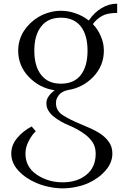

<svg xmlns="http://www.w3.org/2000/svg" viewBox="-20 -616 681 1057"><path d="M625 -544.9Q625 -561.5 625 -595.7Q579.1 -595.7 539.1 -571.3Q499 -547.9 468.8 -502.9Q437.5 -528.3 397.5 -542Q358.4 -556.6 315.4 -556.6Q282.2 -556.6 252 -547.9Q220.7 -539.1 193.4 -523.4Q143.6 -494.1 111.3 -445.3Q80.1 -395.5 80.1 -336.9Q80.1 -253.9 138.7 -192.4Q198.2 -130.9 281.2 -119.1Q260.7 -104.5 248 -85.9Q235.4 -68.4 235.4 -47.9Q235.4 -24.4 247.1 -5.9Q257.8 11.7 276.4 26.4Q310.5 53.7 359.4 74.2Q409.2 94.7 448.2 124Q473.6 142.6 490.2 168Q506.8 193.4 506.8 229.5Q506.8 304.7 456.1 345.7Q405.3 387.7 325.2 387.7Q245.1 387.7 182.6 345.7Q120.1 303.7 120.1 229.5Q120.1 195.3 137.7 161.1Q155.3 127 176.8 106.4Q168.9 97.7 154.3 80.1Q104.5 106.4 73.2 145.5Q42 183.6 42 229.5Q42 281.2 82 324.2Q122.1 367.2 183.6 392.6Q215.8 406.2 252 413.1Q288.1 420.9 325.2 420.9Q362.3 420.9 398.4 413.1Q433.6 406.2 464.8 392.6Q523.4 366.2 560.5 323.2Q598.6 280.3 598.6 229.5Q598.6 191.4 579.1 165Q560.5 138.7 531.2 119.1Q506.8 103.5 478.5 90.8Q450.2 78.1 421.9 66.4Q369.1 44.9 328.1 19.5Q288.1 -4.9 288.1 -47.9Q288.1 -59.6 291 -69.3Q294.9 -80.1 300.8 -87.9Q309.6 -101.6 324.2 -109.4Q337.9 -117.2 353.5 -120.1Q435.5 -132.8 494.1 -193.4Q551.8 -254.9 551.8 -336.9Q551.8 -378.9 535.2 -416Q519.5 -454.1 491.2 -483.4Q510.7 -509.8 540 -527.3Q570.3 -544.9 625 -544.9ZM315.4 -155.3Q244.1 -155.3 207 -203.1Q168.9 -251 168.9 -336.9Q168.9 -422.9 207 -470.7Q244.1 -518.6 315.4 -518.6Q386.7 -518.6 424.8 -470.7Q461.9 -422.9 461.9 -336.9Q461.9 -251 424.8 -203.1Q387.7 -155.3 315.4 -155.3Z"/></svg>

Font: Suave
Style: Regular
Weight: 400
Designer: Manu Ambady
Version: Version 1.0